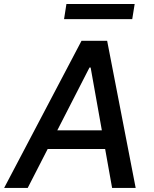

<svg xmlns="http://www.w3.org/2000/svg" viewBox="-41 -929 761 949"><path d="M95.9 0H-20.6L361.9 -727.3H488.6L629.6 0H513.1L478.7 -192.5H194.6ZM242.2 -284.8H462.4L407 -595.2H401.3ZM624.6 -909.1 612.6 -834.5H275.6L287.3 -909.1Z"/></svg>

Font: Inter UI Medium
Style: Italic
Weight: 500
Italic angle: 9.39999°
Designer: Rasmus Andersson
Foundry: rsms
Version: 3.2;8d6f07862